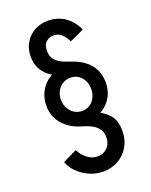

<svg xmlns="http://www.w3.org/2000/svg" viewBox="-158 -812 806 1026"><g transform="rotate(-20 245.0 -298.5)"><path d="M248.5 131.8Q209 131.8 172.1 116Q135.3 100.1 107.4 73Q79.6 45.9 67.4 12.2L147.9 -26.9Q163.1 4.4 189.7 24.9Q216.3 45.4 248 45.4Q280.3 45.4 302.7 23.2Q325.2 1 325.2 -35.6Q325.2 -63.5 312.7 -81.3Q300.3 -99.1 281.5 -110.4Q262.7 -121.6 242.9 -127.9Q223.1 -134.3 208 -139.2Q151.4 -157.7 116.2 -200.9Q81.1 -244.1 81.1 -302.7Q81.1 -339.8 95.5 -372.1Q109.9 -404.3 135.5 -427.2Q161.1 -450.2 194.3 -460.4L195.8 -435.1Q167 -445.8 143.6 -465.1Q120.1 -484.4 106.2 -512.7Q92.3 -541 92.3 -577.6Q92.3 -621.1 112.1 -655Q131.8 -689 166.3 -708.3Q200.7 -727.5 244.1 -727.5Q282.2 -727.5 313.7 -713.4Q345.2 -699.2 367.9 -674.6Q390.6 -649.9 403.3 -619.1L321.8 -581.5Q311 -606.9 291.3 -625.2Q271.5 -643.6 244.6 -643.6Q222.7 -643.6 203.6 -627.9Q184.6 -612.3 184.6 -577.1Q184.6 -542 203.9 -522.5Q223.1 -502.9 249.3 -493.2Q275.4 -483.4 295.9 -476.1Q331.1 -463.9 359.9 -442.1Q388.7 -420.4 405.5 -388.2Q422.4 -356 422.4 -313Q422.4 -255.9 392.3 -215.3Q362.3 -174.8 311.5 -156.7V-182.6Q353 -167 385.3 -134.5Q417.5 -102.1 417.5 -38.6Q417.5 11.2 395 49.8Q372.6 88.4 334.2 110.1Q295.9 131.8 248.5 131.8ZM252 -211.4Q276.9 -211.4 296.1 -223.6Q315.4 -235.8 326.4 -257.3Q337.4 -278.8 337.4 -306.2Q337.4 -333.5 326.4 -354.7Q315.4 -376 296.1 -388.2Q276.9 -400.4 252 -400.4Q228 -400.4 208.3 -388.2Q188.5 -376 177 -354.5Q165.5 -333 165.5 -306.2Q165.5 -279.3 177 -258.1Q188.5 -236.8 208 -224.1Q227.5 -211.4 252 -211.4Z"/></g></svg>

Font: Reddit Sans Condensed Medium
Style: Regular
Weight: 500
Designer: Stephen Hutchings
Foundry: Reddit
Version: Version 1.014